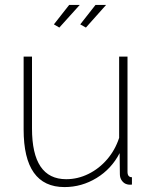

<svg xmlns="http://www.w3.org/2000/svg" viewBox="-20 -750 621 780"><path d="M76 -224V-520H110V-228Q110 -22 249 -22Q296 -22 339.5 -43.5Q383 -65 415.5 -103Q448 -141 464 -190V-520H498V-52Q498 -30 516 -30V0Q502 1 497 -1Q484 -4 475.5 -15.5Q467 -27 467 -42L466 -128Q433 -64 372.5 -27Q312 10 242 10Q76 10 76 -224ZM221 -638 199 -651 261 -730H304ZM329 -638 306 -651 368 -730H411Z"/></svg>

Font: Raleway ExtraLight
Style: Regular
Weight: 200
Designer: Matt McInerney, Pablo Impallari, Rodrigo Fuenzalida
Foundry: Matt McInerney, Pablo Impallari, Rodrigo Fuenzalida
Version: Version 4.026